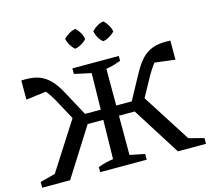

<svg xmlns="http://www.w3.org/2000/svg" viewBox="-121 -1023 1276 1167"><g transform="rotate(-15 517.5 -440.0)"><path d="M369 0V-32Q396 -42 418 -47.5Q440 -53 465 -56L475 -595L369 -618V-653H661V-622Q636 -613 614.5 -607Q593 -601 568 -597V-55L662 -36V0ZM528 -302V-366H713V-302ZM858 0 650 -329 730 -389 967 -18 904 -70 1035 -36V0ZM717 -312 646 -330 751 -523Q778 -573 807 -604Q836 -635 873 -649Q910 -663 962 -663Q968 -663 974.5 -662.5Q981 -662 988 -662V-542L844 -560L897 -592Q877 -579 857 -554Q837 -529 816 -492ZM510 -302H325V-366H510ZM180 0H4V-36L134 -70L72 -18L308 -386L388 -329ZM319 -311 221 -492Q200 -529 180 -554Q160 -579 140 -592L194 -560L50 -542V-662Q57 -662 63.5 -662.5Q70 -663 76 -663Q129 -663 165.5 -648.5Q202 -634 231 -603.5Q260 -573 287 -523L391 -330ZM449 -880Q465 -865 476 -845.5Q487 -826 490 -805Q477 -790 457 -778.5Q437 -767 416 -764Q401 -777 389 -797Q377 -817 373 -838Q388 -853 407.5 -865Q427 -877 449 -880ZM625 -880Q641 -865 652.5 -845.5Q664 -826 667 -805Q653 -790 633 -778.5Q613 -767 593 -764Q576 -777 565 -797Q554 -817 550 -838Q564 -853 583.5 -865Q603 -877 625 -880Z"/></g></svg>

Font: Piazzolla 24pt Medium
Style: Regular
Weight: 500
Designer: Juan Pablo del Peral
Foundry: Huerta Tipografica
Version: Version 2.005